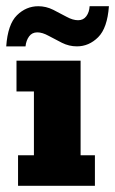

<svg xmlns="http://www.w3.org/2000/svg" viewBox="-40 -597 370 617"><path d="M18 0V-98H69V-303H13V-402H219V-98H265V0ZM207 -448Q182 -448 159 -459.5Q136 -471 116 -482Q96 -493 80 -493Q63 -493 53.5 -480Q44 -467 42 -448H-20Q-15 -519 14.5 -548Q44 -577 83 -577Q108 -577 131 -565.5Q154 -554 174 -543Q194 -532 211 -532Q228 -532 237.5 -545Q247 -558 248 -577H310Q305 -507 275.5 -477.5Q246 -448 207 -448Z"/></svg>

Font: Rokkitt SemiBold ExtraBold
Style: Regular
Weight: 800
Version: Version 3.103